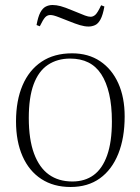

<svg xmlns="http://www.w3.org/2000/svg" viewBox="-20 -733 561 767"><path d="M262 14Q194 14 145 -18Q96 -50 70 -109Q44 -168 44 -248Q44 -331 70 -392Q96 -453 146 -486.5Q196 -520 268 -520Q333 -520 380 -488.5Q427 -457 452.5 -400.5Q478 -344 478 -268Q478 -182 452.5 -118.5Q427 -55 379 -20.5Q331 14 262 14ZM269 -8Q319 -8 354 -33.5Q389 -59 408 -112.5Q427 -166 427 -248Q427 -311 416 -358Q405 -405 384.5 -436.5Q364 -468 333 -483.5Q302 -499 260 -499Q209 -499 171.5 -474Q134 -449 114.5 -396.5Q95 -344 95 -262Q95 -176 116 -119.5Q137 -63 175.5 -35.5Q214 -8 269 -8ZM334 -627Q318 -627 299.5 -632.5Q281 -638 254 -649Q231 -658 217 -663.5Q203 -669 195 -671Q187 -673 181 -673Q169 -673 160.5 -664Q152 -655 139 -628L126 -633Q132 -666 141 -683Q150 -700 162.5 -706.5Q175 -713 190 -713Q205 -713 222 -708.5Q239 -704 270 -691Q306 -676 319.5 -671Q333 -666 342 -666Q352 -666 361 -674Q370 -682 384 -712L397 -707Q391 -673 381.5 -655.5Q372 -638 359.5 -632.5Q347 -627 334 -627Z"/></svg>

Font: Literata 60pt ExtraLight
Style: Regular
Weight: 250
Designer: Latin by Veronika Burian and Jose Scaglione. Greek by Irene Vlachou. Cyrillic by Vera Evstafieva.
Foundry: TypeTogether
Version: Version 3.103;gftools[0.9.29]